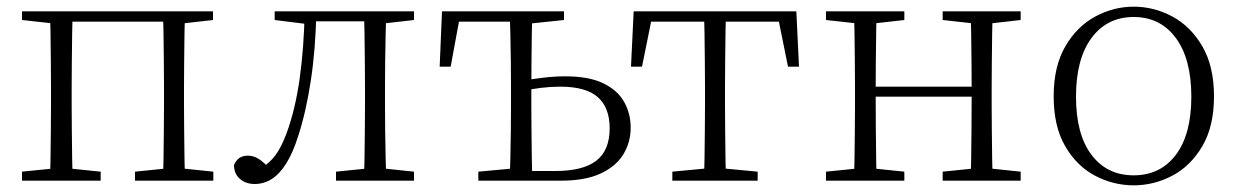

<svg xmlns="http://www.w3.org/2000/svg" viewBox="-20 -542 3714 576"><path d="M130 0Q131 -24 131.5 -64.5Q132 -105 132.5 -148.5Q133 -192 133 -226V-283Q133 -316 132.5 -359.5Q132 -403 131.5 -443.5Q131 -484 130 -508H198Q197 -484 196.5 -443.5Q196 -403 195.5 -359.5Q195 -316 195 -283V-226Q195 -192 195.5 -148.5Q196 -105 196.5 -64.5Q197 -24 198 0ZM469 0Q470 -24 470.5 -64.5Q471 -105 471.5 -148.5Q472 -192 472 -226V-283Q472 -316 471.5 -359.5Q471 -403 470.5 -443.5Q470 -484 469 -508H535Q534 -484 533.5 -443.5Q533 -403 532.5 -359.5Q532 -316 532 -283V-226Q532 -192 532.5 -148.5Q533 -105 533.5 -64.5Q534 -24 535 0ZM46 0V-27L155 -38H175L282 -27V0ZM385 0V-27L493 -38H514L620 -27V0ZM46 -482V-508H163V-470H155ZM502 -470V-508H619V-482L514 -470ZM163 -477V-508H502V-477Z M744 10Q717 10 699.5 -5.5Q682 -21 682 -47Q688 -61 698 -68Q708 -75 724 -75Q741 -75 756.5 -65Q772 -55 790 -35V-26H760V-35Q788 -52 806 -76Q824 -100 840 -143Q866 -214 879 -306.5Q892 -399 894 -508H929Q927 -396 912.5 -300.5Q898 -205 874 -132Q858 -82 838 -50.5Q818 -19 794.5 -4.5Q771 10 744 10ZM804 -482V-508H907V-470H900ZM909 -478V-508H1101V-478ZM988 0V-27L1097 -38H1117L1222 -27V0ZM1072 0Q1073 -24 1073.5 -64.5Q1074 -105 1074.5 -148.5Q1075 -192 1075 -226V-283Q1075 -316 1074.5 -359.5Q1074 -403 1073.5 -443.5Q1073 -484 1072 -508H1139Q1138 -484 1137 -443.5Q1136 -403 1135.5 -359.5Q1135 -316 1135 -283V-226Q1135 -192 1135.5 -148.5Q1136 -105 1137 -64.5Q1138 -24 1139 0ZM1105 -470V-508H1222V-482L1117 -470Z M1544 0V-29H1646Q1729 -29 1769 -60Q1809 -91 1809 -157Q1809 -219 1773.5 -250.5Q1738 -282 1661 -282Q1632 -282 1603.5 -278.5Q1575 -275 1546 -269V-300Q1578 -305 1610.5 -309Q1643 -313 1676 -313Q1746 -313 1789 -292.5Q1832 -272 1852 -237Q1872 -202 1872 -159Q1872 -115 1850 -79Q1828 -43 1782 -21.5Q1736 0 1663 0ZM1509 0Q1510 -24 1511 -64.5Q1512 -105 1512.5 -148.5Q1513 -192 1513 -226V-283Q1513 -316 1512.5 -359.5Q1512 -403 1511 -443.5Q1510 -484 1509 -508H1577Q1576 -484 1575.5 -443.5Q1575 -403 1574.5 -359.5Q1574 -316 1574 -283V-226Q1574 -192 1574.5 -148.5Q1575 -105 1575.5 -64.5Q1576 -24 1577 0ZM1299 -342 1306 -508H1544V-477H1331L1362 -505L1332 -342ZM1415 0V-27L1534 -38H1544V0ZM1544 -470V-508H1672V-482L1558 -470Z M1873 -342 1881 -508H2369L2377 -342H2344L2311 -505L2344 -477H1906L1939 -505L1906 -342ZM1997 0V-27L2113 -38H2137L2253 -27V0ZM2092 0Q2093 -24 2093.5 -64.5Q2094 -105 2094.5 -148.5Q2095 -192 2095 -226V-283Q2095 -316 2094.5 -359.5Q2094 -403 2093.5 -443.5Q2093 -484 2092 -508H2158Q2157 -484 2156.5 -443.5Q2156 -403 2155.5 -359.5Q2155 -316 2155 -283V-226Q2155 -192 2155.5 -148.5Q2156 -105 2156.5 -64.5Q2157 -24 2158 0Z M2542 0Q2543 -24 2543.5 -64.5Q2544 -105 2544.5 -148.5Q2545 -192 2545 -226V-283Q2545 -316 2544.5 -359.5Q2544 -403 2543.5 -443.5Q2543 -484 2542 -508H2610Q2609 -484 2608.5 -443Q2608 -402 2607.5 -357Q2607 -312 2607 -275V-256Q2607 -207 2607.5 -157Q2608 -107 2608.5 -65.5Q2609 -24 2610 0ZM2891 0Q2893 -24 2893.5 -65.5Q2894 -107 2894.5 -157Q2895 -207 2895 -256V-275Q2895 -312 2894.5 -357Q2894 -402 2893.5 -443Q2893 -484 2891 -508H2958Q2957 -484 2956.5 -443.5Q2956 -403 2955.5 -359.5Q2955 -316 2955 -283V-226Q2955 -192 2955.5 -148.5Q2956 -105 2956.5 -64.5Q2957 -24 2958 0ZM2458 0V-27L2567 -38H2587L2693 -27V0ZM2458 -482V-508H2693V-482L2587 -470H2567ZM2808 0V-27L2916 -38H2937L3042 -27V0ZM2808 -482V-508H3042V-482L2937 -470H2916ZM2575 -252V-282H2925V-252Z M3381 14Q3320 14 3265 -15Q3210 -44 3175.5 -103.5Q3141 -163 3141 -253Q3141 -343 3176 -403Q3211 -463 3266 -492.5Q3321 -522 3381 -522Q3442 -522 3497 -492.5Q3552 -463 3587 -403Q3622 -343 3622 -253Q3622 -163 3587 -103.5Q3552 -44 3497 -15Q3442 14 3381 14ZM3381 -16Q3461 -16 3507.5 -77.5Q3554 -139 3554 -252Q3554 -365 3507.5 -428Q3461 -491 3381 -491Q3301 -491 3254.5 -428Q3208 -365 3208 -252Q3208 -139 3254.5 -77.5Q3301 -16 3381 -16Z"/></svg>

Font: Noto Serif HK ExtraLight
Style: Regular
Weight: 200
Designer: Ryoko NISHIZUKA 西塚涼子 (kana & ideographs); Frank Grießhammer (Latin, Greek & Cyrillic); Wenlong ZHANG 张文龙 (bopomofo); San
Foundry: Adobe
Version: Version 2.002-H1;hotconv 1.1.0;makeotfexe 2.6.0